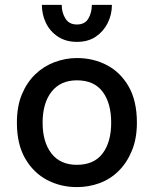

<svg xmlns="http://www.w3.org/2000/svg" viewBox="-20 -752 628 784"><path d="M294 12Q228 12 172.5 -17Q117 -46 83 -104.5Q49 -163 49 -251Q49 -318 69.5 -367Q90 -416 124.5 -449Q159 -482 203.5 -498.5Q248 -515 294 -515Q361 -515 416.5 -486Q472 -457 505.5 -398.5Q539 -340 539 -251Q539 -186 518.5 -136.5Q498 -87 464 -53.5Q430 -20 386 -4Q342 12 294 12ZM294 -79Q364 -79 399 -125.5Q434 -172 434 -251Q434 -331 399 -377.5Q364 -424 294 -424Q227 -424 190.5 -377.5Q154 -331 154 -251Q154 -172 190 -125.5Q226 -79 294 -79ZM294 -581Q249 -581 216.5 -602.5Q184 -624 167.5 -658.5Q151 -693 151 -732H232Q232 -701 247 -676.5Q262 -652 294 -652Q327 -652 341 -676.5Q355 -701 355 -732H437Q437 -693 420 -658.5Q403 -624 371.5 -602.5Q340 -581 294 -581Z"/></svg>

Font: Inclusive Sans Medium
Style: Regular
Weight: 500
Designer: Olivia King
Foundry: Olivia King
Version: Version 2.004